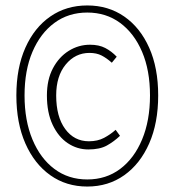

<svg xmlns="http://www.w3.org/2000/svg" viewBox="-20 -672 640 704"><path d="M300 12Q223 12 164.5 -29.5Q106 -71 73 -146Q40 -221 40 -322Q40 -423 73 -497Q106 -571 164.5 -611.5Q223 -652 300 -652Q377 -652 435.5 -611.5Q494 -571 527 -497Q560 -423 560 -322Q560 -221 527 -146Q494 -71 435.5 -29.5Q377 12 300 12ZM300 -14Q369 -14 420.5 -52.5Q472 -91 501 -160.5Q530 -230 530 -322Q530 -414 501 -482Q472 -550 420.5 -588Q369 -626 300 -626Q231 -626 179.5 -588Q128 -550 99 -482Q70 -414 70 -322Q70 -230 99 -160.5Q128 -91 179.5 -52.5Q231 -14 300 -14ZM304 -124Q263 -124 228.5 -147Q194 -170 173 -214.5Q152 -259 152 -322Q152 -380 174 -421.5Q196 -463 232 -485.5Q268 -508 310 -508Q343 -508 366 -496Q389 -484 408 -464L390 -442Q371 -459 352.5 -468.5Q334 -478 308 -478Q256 -478 221 -435.5Q186 -393 186 -322Q186 -244 219 -199Q252 -154 306 -154Q338 -154 361.5 -166.5Q385 -179 404 -196L420 -174Q398 -153 372 -138.5Q346 -124 304 -124Z"/></svg>

Font: Source Code Pro ExtraLight ExtraLight
Style: Regular
Weight: 250
Monospace: yes
Version: Version 1.018;hotconv 1.0.116;makeotfexe 2.5.65601